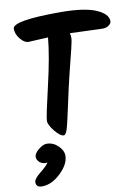

<svg xmlns="http://www.w3.org/2000/svg" viewBox="-105 -806 828 1132"><g transform="rotate(-10 309.5 -240.5)"><path d="M240 -603Q132 -597 122 -597Q98 -597 74 -626.5Q50 -656 50 -688Q50 -737 335 -737Q481 -737 550 -707Q619 -677 619 -634Q619 -621 604 -609.5Q589 -598 566 -598Q543 -598 482 -601Q421 -604 371 -605Q375 -593 375 -577Q375 -561 363.5 -514Q352 -467 331 -383.5Q310 -300 285 -181.5Q260 -63 250.5 -40.5Q241 -18 232 -18Q211 -18 179.5 -56.5Q148 -95 148 -119Q148 -143 189 -317.5Q230 -492 240 -603ZM122 13Q161 13 190.5 41.5Q220 70 220 100Q220 152 165.5 204Q111 256 53 256Q18 256 18 225Q18 205 57 174Q96 143 109 123Q82 127 64 112.5Q46 98 46 78Q46 58 73.5 35.5Q101 13 122 13Z"/></g></svg>

Font: Kalam
Style: Bold
Weight: 700
Version: Version 2.001;PS 1.0;hotconv 1.0.79;makeotf.lib2.5.61930; tt